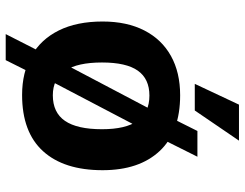

<svg xmlns="http://www.w3.org/2000/svg" viewBox="-110 -650 837 656"><g transform="rotate(90 308.0 -322.5)"><path d="M97 76 154 -36 168 -66 376 -461 387 -497 428 -579H516L458 -463L447 -440L240 -45L231 -14L186 76ZM305 20Q228 20 171.5 -12Q115 -44 84.5 -105.5Q54 -167 54 -255Q54 -338 84.5 -397.5Q115 -457 171.5 -488.5Q228 -520 306 -520Q431 -520 496.5 -450Q562 -380 562 -255Q562 -123 497 -51.5Q432 20 305 20ZM306 -85Q365 -85 393.5 -126.5Q422 -168 422 -253Q422 -334 393.5 -374.5Q365 -415 307 -415Q250 -415 222 -375.5Q194 -336 194 -253Q194 -169 222 -127Q250 -85 306 -85ZM338 -721H461L358 -570H267Z"/></g></svg>

Font: Moderustic SemiBold
Style: Regular
Weight: 600
Designer: Tural Alisoy
Foundry: TAFT Foundry
Version: Version 2.120